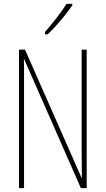

<svg xmlns="http://www.w3.org/2000/svg" viewBox="-20 -970 544 990"><path d="M427 0H397L105 -664H103Q104 -644 104 -617Q104 -590 104 -548V0H78V-714H109L400 -54H402Q402 -88 401.5 -123.5Q401 -159 401 -181V-714H427ZM353 -943Q337 -919 314.5 -891Q292 -863 269 -837.5Q246 -812 226 -793H212V-805Q246 -845 272 -878Q298 -911 323 -950H353Z"/></svg>

Font: Noto Sans Gujarati ExtraCondensed Thin
Style: Regular
Weight: 100
Width: 2
Designer: Jelle Bosma - Monotype Design Team, Universal Thirst
Foundry: Monotype Imaging Inc.
Version: Version 2.106; ttfautohint (v1.8.4.7-5d5b)